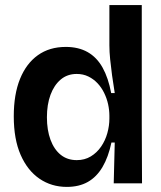

<svg xmlns="http://www.w3.org/2000/svg" viewBox="-20 -719 630 753"><path d="M242 14Q182 14 135 -18Q88 -50 61 -111.5Q34 -173 34 -263Q34 -349 58.5 -409.5Q83 -470 128.5 -502.5Q174 -535 238 -535Q288 -535 324 -514.5Q360 -494 382.5 -453.5Q405 -413 416 -354H430Q424 -390 419.5 -423.5Q415 -457 412 -486.5Q409 -516 409 -541V-699H536V-229L537 0H426L430 -160H417Q405 -103 382 -64Q359 -25 324.5 -5.5Q290 14 242 14ZM281 -91Q312 -91 336 -105.5Q360 -120 376.5 -144Q393 -168 401 -197Q409 -226 409 -254V-265Q409 -287 404 -310Q399 -333 388.5 -354.5Q378 -376 362.5 -392.5Q347 -409 326.5 -419Q306 -429 281 -429Q244 -429 218 -407Q192 -385 178 -347Q164 -309 164 -259Q164 -209 178 -171Q192 -133 218 -112Q244 -91 281 -91Z"/></svg>

Font: Bricolage Grotesque 60pt SemiBold
Style: Regular
Weight: 600
Version: Version 1.001;gftools[0.9.33.dev8+g029e19f]